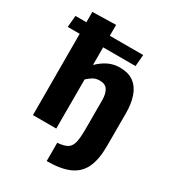

<svg xmlns="http://www.w3.org/2000/svg" viewBox="-257 -876 1090 1206"><g transform="rotate(30 288.0 -272.5)"><path d="M274 207V74Q320 71 344 57Q368 43 376.5 9.5Q385 -24 385 -86V-298Q385 -344 368.5 -371Q352 -398 311 -398Q282 -398 260.5 -384.5Q239 -371 224 -356V0H55L54 -589H-33L-25 -673H54V-748L224 -752V-673H466L459 -589H224V-463H226Q260 -496 297.5 -514Q335 -532 379 -532Q445 -532 483 -502Q521 -472 538 -420.5Q555 -369 555 -304V-64Q555 31 528 90.5Q501 150 439.5 178.5Q378 207 274 207Z"/></g></svg>

Font: Murecho
Style: Bold
Weight: 700
Designer: Neil Summerour
Foundry: Positype
Version: Version 1.010; ttfautohint (v1.8.3)